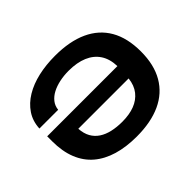

<svg xmlns="http://www.w3.org/2000/svg" viewBox="-150 -937 1187 1187"><g transform="rotate(-45 444.0 -343.5)"><path d="M445 12Q353 12 280.5 -9.5Q208 -31 157.5 -74Q107 -117 80.5 -183Q54 -249 54 -337V-381H668Q666 -445 638 -487.5Q610 -530 558.5 -552Q507 -574 434 -574Q393 -574 355 -566Q317 -558 287.5 -542.5Q258 -527 239.5 -503.5Q221 -480 218 -449H54Q57 -511 88.5 -558Q120 -605 172.5 -636.5Q225 -668 293 -683.5Q361 -699 440 -699Q568 -699 656 -658.5Q744 -618 789.5 -539Q835 -460 835 -342Q835 -226 789 -147Q743 -68 656 -28Q569 12 445 12ZM446 -116Q508 -116 554 -133.5Q600 -151 628.5 -187Q657 -223 663 -278H223Q226 -234 243 -203.5Q260 -173 289.5 -153.5Q319 -134 359 -125Q399 -116 446 -116Z"/></g></svg>

Font: Archivo SemiExpanded
Style: Bold
Weight: 700
Width: 6
Designer: Hector Gatti
Foundry: Omnibus-Type
Version: Version 2.001